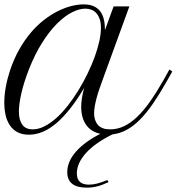

<svg xmlns="http://www.w3.org/2000/svg" viewBox="-48 -608 810 880"><path d="M-2 -285.2Q15.6 -337.9 40 -381.1Q64.5 -424.3 93 -458Q121.6 -491.7 153.1 -516.1Q184.6 -540.5 216.1 -556.4Q247.6 -572.3 278.1 -580.1Q308.6 -587.9 335.4 -587.9Q363.3 -587.9 381.8 -579.3Q400.4 -570.8 411.9 -555.4Q423.3 -540 428.2 -518.3Q433.1 -496.6 433.1 -470.2L472.7 -578.6H544.9L420.4 -236.8Q413.6 -217.8 406.7 -198Q399.9 -178.2 394.8 -158.9Q389.6 -139.6 386.5 -121.8Q383.3 -104 383.3 -88.9Q383.3 -55.2 401.1 -35.2Q418.9 -15.1 456.5 -15.1Q489.3 -15.1 519.8 -29.3Q550.3 -43.5 580.3 -72Q610.4 -100.6 640.6 -143.8Q670.9 -187 703.6 -244.6L728.5 -289.6L741.7 -280.3L716.3 -235.4Q683.1 -176.8 653.1 -133.1Q623 -89.4 593 -59.3Q563 -29.3 532.2 -12.7Q501.5 3.9 467.8 7.8Q387.2 47.4 345.7 93.8Q304.2 140.1 304.2 186.5Q304.2 238.3 359.4 238.3Q377 238.3 397.5 233.2Q418 228 443.8 217.3L449.7 226.6Q420.9 240.2 397.7 246.1Q374.5 252 349.6 252Q260.3 252 260.3 181.2Q260.3 132.3 300 87.2Q339.8 42 411.6 5.4Q368.2 -4.4 346.2 -36.6Q324.2 -68.8 324.2 -117.7Q324.2 -136.7 327.6 -158.9Q331.1 -181.2 337.9 -205.1Q273.9 -97.7 211.4 -44.2Q148.9 9.3 84.5 9.3Q54.2 9.3 33 -1.7Q11.7 -12.7 -2 -32.5Q-15.6 -52.2 -22 -78.9Q-28.3 -105.5 -28.3 -137.2Q-28.3 -171.4 -21.5 -209.2Q-14.6 -247.1 -2 -285.2ZM102.1 -15.1Q128.4 -15.1 155.8 -29.1Q183.1 -43 210.2 -67.1Q237.3 -91.3 262.7 -123.8Q288.1 -156.2 310.8 -193.1Q333.5 -230 352.5 -269Q371.6 -308.1 385.5 -345.9Q399.4 -383.8 407 -418.2Q414.6 -452.6 414.6 -480Q414.6 -504.9 408.4 -521.7Q402.3 -538.6 392.3 -549.1Q382.3 -559.6 369.4 -564Q356.4 -568.4 342.8 -568.4Q315.4 -568.4 282 -551.5Q248.5 -534.7 213.9 -500.2Q179.2 -465.8 145.8 -413.3Q112.3 -360.8 84.5 -290Q61.5 -231 50 -180.7Q38.6 -130.4 38.6 -96.7Q38.6 -58.6 54 -36.9Q69.3 -15.1 102.1 -15.1Z"/></svg>

Font: Petit Formal Script
Style: Regular
Weight: 400
Version: Version 1.001; ttfautohint (v0.8) -G 200 -r 50